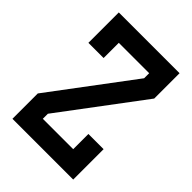

<svg xmlns="http://www.w3.org/2000/svg" viewBox="-246 -996 1117 1117"><g transform="rotate(45 312.5 -437.5)"><path d="M437.5 -125V-250H562.5V0H62.5V-208.5L437.5 -708.5V-750H187.5V-625H62.5V-875H562.5V-666.5L187.5 -166.5V-125Z"/></g></svg>

Font: Oldtimer
Style: Regular
Weight: 400
Designer: GGBotNet
Foundry: GGBotNet
Version: 1.00